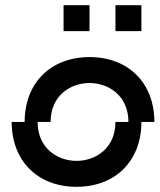

<svg xmlns="http://www.w3.org/2000/svg" viewBox="-20 -720 615 740"><path d="M75 -250H25C25 -100 125 0 275 0C425 0 525 -100 525 -250H575C575 -400 475 -500 325 -500C175 -500 75 -400 75 -250ZM125 -250H175C175 -350 250 -400 325 -400C400 -400 475 -350 475 -250H425C425 -150 350 -100 275 -100C200 -100 125 -150 125 -250ZM225 -600H325V-700H225ZM425 -600H525V-700H425Z"/></svg>

Font: LS-VG5000 Shifted
Style: Regular
Weight: 400
Designer: Justin Bihan, 2021
Foundry: Justin Bihan, 2021
Version: Version 1.000;Glyphs 3.1.2 (3151)